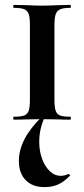

<svg xmlns="http://www.w3.org/2000/svg" viewBox="-20 -488 343 783"><path d="M267 -12Q269 -12 269 -6Q269 0 267 0Q236 0 219 -1L151 -2L86 -1Q68 0 36 0Q34 0 34 -6Q34 -12 36 -12Q65 -12 78.5 -17Q92 -22 97 -36.5Q102 -51 102 -81V-387Q102 -417 97 -431Q92 -445 78.5 -450.5Q65 -456 36 -456Q34 -456 34 -462Q34 -468 36 -468L86 -467Q126 -465 151 -465Q178 -465 220 -467L267 -468Q269 -468 269 -462Q269 -456 267 -456Q239 -456 225.5 -450Q212 -444 207 -429.5Q202 -415 202 -385V-81Q202 -51 207 -36.5Q212 -22 225 -17Q238 -12 267 -12ZM57 168Q57 79 151 -12L161 -7Q140 39 140 91Q140 128 151.5 159.5Q163 191 183 210Q203 229 226 229Q245 229 257 222H259Q262 222 264.5 225Q267 228 264 230Q240 254 216.5 264.5Q193 275 161 275Q112 275 84.5 246.5Q57 218 57 168Z"/></svg>

Font: Cormorant Unicase
Style: Bold
Weight: 700
Designer: Christian Thalmann (Catharsis Fonts)
Foundry: Catharsis Fonts
Version: Version 4.000